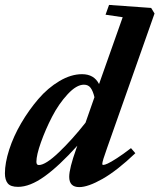

<svg xmlns="http://www.w3.org/2000/svg" viewBox="-57 -745 645 777"><path d="M16.1 11.2Q-14.2 11.2 -25.6 -2.9Q-37.1 -17.1 -37.1 -43.5Q-37.1 -85.4 -19.8 -139.4Q-2.4 -193.4 28.6 -246.3Q59.6 -299.3 98.1 -344.2Q136.7 -389.2 183.6 -417Q230.5 -444.8 274.9 -444.8Q323.7 -444.8 343.8 -404.8L439.5 -675.3L370.1 -685.5L384.3 -725.1L554.7 -712.9L568.4 -690.4L376 -145Q356.9 -92.3 356.9 -81.5Q356.9 -77.6 361.3 -77.6Q366.7 -77.6 379.2 -83.3Q391.6 -88.9 416.5 -105Q441.4 -121.1 473.1 -145.5L490.7 -125Q417 -54.7 358.2 -21.2Q299.3 12.2 263.7 12.2Q223.1 12.2 223.1 -29.3Q223.1 -63.5 251.5 -142.6L255.9 -155.3Q181.6 -72.8 122.8 -30.8Q64 11.2 16.1 11.2ZM90.3 -90.3Q90.3 -77.1 100.1 -77.1Q127.4 -77.1 181.4 -128.7Q235.4 -180.2 289.1 -248.5L325.2 -351.6Q319.3 -376.5 309.8 -389.4Q300.3 -402.3 282.7 -402.3Q252.4 -402.3 216.6 -363.5Q180.7 -324.7 153.8 -272.7Q127 -220.7 108.6 -168.9Q90.3 -117.2 90.3 -90.3Z"/></svg>

Font: Elstob Grade
Style: Italic
Weight: 400
Italic angle: -20°
Designer: Peter S. Baker
Version: Version 1.015